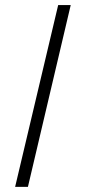

<svg xmlns="http://www.w3.org/2000/svg" viewBox="-20 -728 342 762"><path d="M40 13.7 210.9 -708H260.7L90.8 13.7Z"/></svg>

Font: Post No Bills Jaffna
Style: Regular
Weight: 400
Designer: Kosala Senevirathne, Siva Puranthara, Lasantha Premarathna, Tharique Azeez
Foundry: Mooniak
Version: Version 1.220 ; ttfautohint (v1.6)